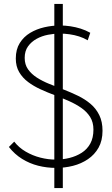

<svg xmlns="http://www.w3.org/2000/svg" viewBox="-20 -838 568 972"><path d="M255 114H298V-818H255ZM424 -634 437 -672Q414 -685 388.5 -693Q363 -701 336.5 -705Q310 -709 283 -709Q244 -709 204.5 -700Q165 -691 132.5 -671.5Q100 -652 80 -620Q60 -588 60 -542Q60 -502 77 -473Q94 -444 122 -423Q150 -402 185 -386Q220 -370 257 -356Q294 -342 329 -326.5Q364 -311 392 -291.5Q420 -272 436.5 -245.5Q453 -219 453 -182Q453 -140 437 -111Q421 -82 393.5 -64.5Q366 -47 332 -38.5Q298 -30 261 -30Q224 -30 184.5 -40Q145 -50 110 -70.5Q75 -91 52 -121L25 -94Q54 -57 92 -33.5Q130 -10 173.5 1Q217 12 264 12Q308 12 349.5 1.5Q391 -9 425 -32Q459 -55 479 -90.5Q499 -126 499 -176Q499 -222 482.5 -255.5Q466 -289 438 -312.5Q410 -336 375 -353Q340 -370 302.5 -384.5Q265 -399 230 -413Q195 -427 167 -445Q139 -463 122 -487Q105 -511 105 -545Q105 -580 122 -603.5Q139 -627 165.5 -641.5Q192 -656 223 -662Q254 -668 282 -668Q307 -668 332 -664.5Q357 -661 380.5 -653.5Q404 -646 424 -634Z"/></svg>

Font: Advent Pro Light
Style: Regular
Weight: 300
Version: Version 3.000